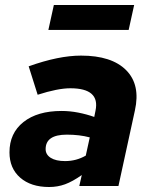

<svg xmlns="http://www.w3.org/2000/svg" viewBox="-20 -746 610 770"><path d="M177 4Q104 4 61 -33.5Q18 -71 18 -135Q18 -212 74 -256.5Q130 -301 227 -301Q260 -301 293.5 -294.5Q327 -288 358 -277L363 -302Q382 -392 262 -392Q212 -392 131 -366L95 -480Q215 -523 305 -523Q428 -523 486 -464.5Q544 -406 521 -303L455 0H298L308 -44Q271 -18 241 -7Q211 4 177 4ZM241 -100Q286 -100 324 -122L340 -195Q299 -206 248 -206Q163 -206 163 -148Q163 -126 183.5 -113Q204 -100 241 -100ZM174 -626 196 -726H518L496 -626Z"/></svg>

Font: Red Hat Text
Style: Bold Italic
Weight: 700
Italic angle: -12°
Designer: Pentagram, MCKL
Foundry: Pentagram, MCKL
Version: Version 1.023; ttfautohint (v1.8.3)